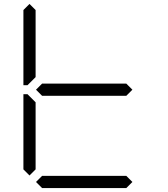

<svg xmlns="http://www.w3.org/2000/svg" viewBox="-20 -956 856 976"><path d="M130 -64 99 -95V-477H120L130 -467L161 -436V-95ZM163 -500 194 -531H622L653 -500L622 -469H194ZM130 -533 120 -523H99V-905L130 -936L161 -905V-564ZM653 -31 622 0H194L163 -31L194 -62H622Z"/></svg>

Font: DSEG7 Classic Mini
Style: Light
Weight: 300
Designer: Keshikan(Twitter:@keshinomi_88pro)
Version: Version 0.46